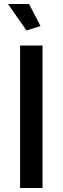

<svg xmlns="http://www.w3.org/2000/svg" viewBox="-20 -937 312 957"><path d="M182 -807 125 -917H20L112 -785ZM192 -710H80V0H192Z"/></svg>

Font: RT Raleway SemiBold
Style: Regular
Weight: 400
Designer: Matt McInerney, Pablo Impallari, Rodrigo Fuenzalida — Edited by Milan Moffatt in April 2016
Foundry: Matt McInerney, Pablo Impallari, Rodrigo Fuenzalida — Edited by Milan Moffatt in April 2016
Version: Version 3.001